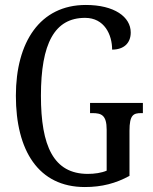

<svg xmlns="http://www.w3.org/2000/svg" viewBox="-20 -744 616 774"><path d="M322 10C391 10 447 -5 502 -35V-217C502 -281 518 -288 549 -288H556V-329H343V-288H352C388 -288 410 -281 410 -221V-56C389 -47 361 -43 334 -43C196 -43 145 -155 145 -358C145 -569 200 -672 323 -672C401 -672 432 -604 432 -544C479 -544 507 -570 507 -613C507 -676 441 -724 326 -724C141 -724 44 -574 44 -358C44 -137 135 10 322 10Z"/></svg>

Font: Noto Serif Devanagari ExtraCondensed
Style: Regular
Weight: 400
Width: 2
Designer: Universal Thirst, Indian Type Foundry and the Monotype Design Team
Foundry: Monotype Imaging Inc.
Version: Version 2.004